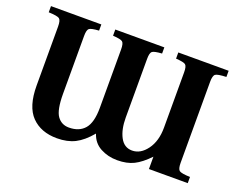

<svg xmlns="http://www.w3.org/2000/svg" viewBox="-112 -894 1380 1111"><g transform="rotate(20 578.5 -338.5)"><path d="M29 -654V-692H339V-654Q291 -651 279.5 -641.5Q268 -632 268 -595V-240Q268 -140 294 -103.5Q320 -67 366 -67Q429 -67 462.5 -106Q496 -145 496 -236V-595Q496 -632 484.5 -641.5Q473 -651 425 -654V-692H727V-654Q679 -651 667.5 -641.5Q656 -632 656 -595V-234Q656 -161 681 -114Q706 -67 755 -67Q807 -67 845.5 -119.5Q884 -172 884 -255V-595Q884 -632 872.5 -641.5Q861 -651 813 -654V-692H1123V-654Q1069 -652 1056.5 -642.5Q1044 -633 1044 -595V-97Q1044 -59 1056.5 -49.5Q1069 -40 1123 -38V0H884V-76Q837 -27 795 -6Q753 15 693 15Q636 15 589.5 -10Q543 -35 526 -88Q479 -32 432.5 -8.5Q386 15 322 15Q223 15 165.5 -44Q108 -103 108 -232V-595Q108 -633 95.5 -642.5Q83 -652 29 -654Z"/></g></svg>

Font: Heuristica
Style: Bold
Weight: 700
Version: Version 1.0.2